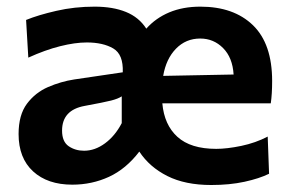

<svg xmlns="http://www.w3.org/2000/svg" viewBox="-20 -530 848 563"><path d="M192 11.5Q119.5 11.5 77 -27.5Q34.5 -66.5 34.5 -137Q34.5 -193 59 -225.8Q83.5 -258.5 121 -274.8Q158.5 -291 197.5 -297L340 -318Q342 -370.5 312 -388Q282 -405.5 234.5 -405.5Q200 -405.5 156.2 -394.5Q112.5 -383.5 63 -361L56.5 -471.5Q92 -486 145.2 -498.2Q198.5 -510.5 257.5 -510.5Q311 -510.5 349.2 -495Q387.5 -479.5 409 -446Q436.5 -477 476.5 -493.8Q516.5 -510.5 567.5 -510.5Q665.5 -510.5 721.8 -456Q778 -401.5 778 -292.5Q778 -254.5 774 -227H456Q461.5 -164 500.2 -128.8Q539 -93.5 614 -93.5Q645.5 -93.5 687.5 -102.2Q729.5 -111 765 -129.5L769 -20.5Q740.5 -6.5 697 3Q653.5 12.5 599.5 12.5Q523 12.5 470.8 -13.8Q418.5 -40 388.5 -85.5Q349.5 -34.5 299.5 -11.5Q249.5 11.5 192 11.5ZM567 -417Q525 -417 496 -387.2Q467 -357.5 458.5 -307.5L665 -311.5Q662 -361 634.2 -389Q606.5 -417 567 -417ZM226.5 -88Q258.5 -88 288 -109.8Q317.5 -131.5 337 -169V-247.5Q326.5 -240.5 306 -235.2Q285.5 -230 228.5 -219.5Q162 -207.5 162 -147Q162 -114.5 181.5 -101.2Q201 -88 226.5 -88Z"/></svg>

Font: Heraclito SemiBold
Style: Regular
Weight: 600
Designer: Kostas Bartsokas (font) & Cristiano Sobral (main changes)
Foundry: Kostas Bartsokas (font) & Cristiano Sobral (main changes)
Version: Version 1.00;July 8, 2020;FontCreator 13.0.0.2655 64-bit